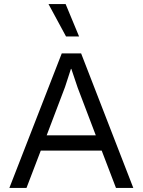

<svg xmlns="http://www.w3.org/2000/svg" viewBox="-20 -922 700 942"><path d="M368 -743H304L218 -902H302ZM549 0 479 -183H180L110 0H26L283 -660H378L634 0ZM209 -258H450L361 -492L330 -584H328L299 -495Z"/></svg>

Font: Elaine Sans
Style: Regular
Weight: 400
Designer: Wei Huang
Foundry: Wei Huang
Version: Version 2.001;December 24, 2019;FontCreator 12.0.0.2547 64-b